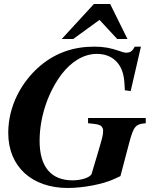

<svg xmlns="http://www.w3.org/2000/svg" viewBox="-20 -917 762 955"><path d="M563 -723H614L528 -897H447L287 -723H344L475 -818ZM705 -330H418V-304C461 -300 470 -298 481 -292C487 -288 493 -277 493 -268C493 -243 488 -229 466 -154L435 -50C422 -31 380 -20 341 -20C235 -20 177 -86 177 -216C177 -340 222 -464 289 -551C333 -607 393 -649 462 -649C514 -649 554 -627 577 -587C593 -559 599 -529 601 -468L630 -464L681 -685H650C639 -663 628 -655 608 -655C599 -655 591 -657 572 -664C529 -679 494 -685 448 -685C346 -685 258 -654 184 -593C84 -510 21 -386 21 -256C21 -86 141 18 317 18C395 18 494 -1 551 -28L579 -41L623 -208C645 -290 655 -300 705 -304Z"/></svg>

Font: XITS
Style: Bold Italic
Weight: 700
Italic angle: -16.33°
Designer: MicroPress Inc., with final additions and corrections provided by Coen Hoffman, Elsevier (retired)
Version: Version 1.302